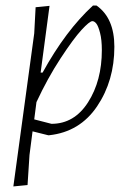

<svg xmlns="http://www.w3.org/2000/svg" viewBox="-20 -480 466 690"><path d="M158 -459 126 -219H133Q216 -370 314 -460H327Q391 -415 391 -312Q391 -190 329 -98Q267 -6 157 6H153L97 -8L86 77L79 185L28 190L103 -360L108 -454ZM312 -404Q302 -404 273 -372.5Q244 -341 197.5 -270Q151 -199 111 -113L103 -51L165 -35Q247 -35 296.5 -112.5Q346 -190 346 -300Q346 -337 339.5 -362Q333 -387 326 -395.5Q319 -404 312 -404Z"/></svg>

Font: Alegreya Sans SC Light
Style: Italic
Weight: 300
Italic angle: -7°
Designer: Juan Pablo del Peral
Foundry: Huerta Tipografica
Version: Version 2.007